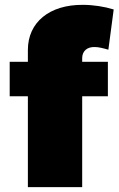

<svg xmlns="http://www.w3.org/2000/svg" viewBox="-20 -772 489 792"><path d="M371 -578C387 -578 406 -573 427 -567L449 -733C410 -745 364 -752 322 -752C184 -753 95 -680 95 -566V-517H20V-375H95V0H319V-375H425V-517H319V-532C319 -561 339 -579 371 -578Z"/></svg>

Font: Montserrat arm Black
Style: Regular
Weight: 900
Designer: Julieta Ulanovsky
Foundry: Julieta Ulanovsky
Version: Version 6.000;PS 006.000;hotconv 1.0.88;makeotf.lib2.5.64775